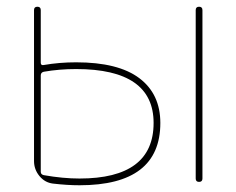

<svg xmlns="http://www.w3.org/2000/svg" viewBox="-20 -540 702 570"><path d="M561 -10V-510Q561 -520 571 -520Q581 -520 581 -510V-10Q581 0 571 0Q561 0 561 -10ZM216 -10Q436 -10 436 -175Q436 -335 206 -335Q156 -335 110 -327Q101 -325 101 -316V-30Q101 -22 110 -20Q167 -10 216 -10ZM206 -355Q331 -355 393.5 -308Q456 -261 456 -175Q456 10 216 10Q180 10 137 5Q113 2 97 -17.5Q81 -37 81 -62V-510Q81 -520 91 -520Q101 -520 101 -510V-354Q101 -345 110 -347Q156 -355 206 -355Z"/></svg>

Font: Rounded Mplus 1c Thin
Style: Regular
Weight: 250
Version: Version 1.059.20150529